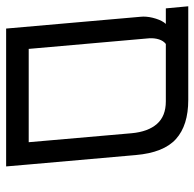

<svg xmlns="http://www.w3.org/2000/svg" viewBox="-26 -626 649 642"><g transform="rotate(90 299.0 -304.5)"><path d="M-1.5 -609H311.5Q396.5 -609 442.2 -568Q488 -527 496 -433L527.5 -75.5L534 0H73L33.5 -450.5L33 -459Q33 -479 40 -501Q47 -523 57.5 -534H5.5ZM141 -75.5H453L423 -419.5Q418 -474.5 392 -504.2Q366 -534 316.5 -534H124.5Q114 -526 109.2 -511Q104.5 -496 105.5 -478.5Z"/></g></svg>

Font: JuliaMono Light
Style: Italic
Weight: 300
Italic angle: -9°
Monospace: yes
Designer: cormullion
Foundry: corm
Version: Version 0.054; ttfautohint (v1.8.4)